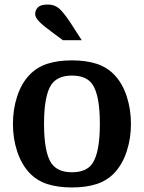

<svg xmlns="http://www.w3.org/2000/svg" viewBox="-20 -816 634 846"><path d="M557 -270Q557 -206 538.5 -149.5Q520 -93 485 -55Q452 -20 405.5 -5Q359 10 297 10Q235 10 188.5 -5Q142 -20 109 -55Q74 -93 55.5 -149.5Q37 -206 37 -270Q37 -334 55.5 -391Q74 -448 109 -485Q142 -520 188.5 -535Q235 -550 297 -550Q359 -550 405.5 -535Q452 -520 485 -485Q520 -448 538.5 -391Q557 -334 557 -270ZM206 -97Q220 -77 242.5 -67Q265 -57 297 -57Q329 -57 352 -67Q375 -77 388 -97Q420 -146 420 -270Q420 -333 412 -376Q404 -419 388 -443Q375 -463 352 -473Q329 -483 297 -483Q265 -483 242.5 -473Q220 -463 206 -443Q174 -394 174 -270Q174 -146 206 -97ZM291 -715 340 -639H257L219 -667Q171 -702 153 -720.5Q135 -739 135 -754Q135 -771 147 -783.5Q159 -796 191 -796Q220 -796 240 -779Q260 -762 291 -715Z"/></svg>

Font: Domine
Style: Regular
Weight: 400
Designer: Pablo Impallari, Rodrigo Fuenzalida, Brenda Gallo
Foundry: Pablo Impallari, Rodrigo Fuenzalida, Brenda Gallo
Version: Version 2.000;September 19, 2022;FontCreator 14.0.0.2877 64-